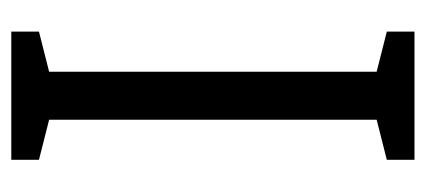

<svg xmlns="http://www.w3.org/2000/svg" viewBox="-227 -527 754 340"><g transform="rotate(90 150.0 -357.0)"><path d="M263 0H36V-49L107 -67V-647L36 -665V-714H263V-665L192 -647V-67L263 -49Z"/></g></svg>

Font: Noto Sans Tamil Condensed
Style: Regular
Weight: 400
Width: 3
Designer: Jelle Bosma - Monotype Design Team
Foundry: Monotype Imaging Inc.
Version: Version 2.004; ttfautohint (v1.8.4.7-5d5b)